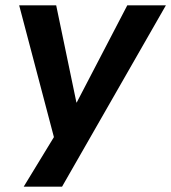

<svg xmlns="http://www.w3.org/2000/svg" viewBox="-20 -521 643 721"><path d="M69 180 197 -30 192 30 52 -501H191L267 -136H268L458 -501H603L213 180Z"/></svg>

Font: Nunito Sans 7pt
Style: Bold Italic
Weight: 700
Italic angle: -9°
Version: Version 3.101;gftools[0.9.27]